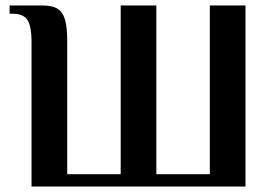

<svg xmlns="http://www.w3.org/2000/svg" viewBox="-20 -680 989 700"><path d="M95 -530Q95 -581 81 -605.5Q67 -630 25 -630H15V-660H135Q171 -660 190 -648Q209 -636 217 -608.5Q225 -581 225 -530V-45H420V-660H550V-45H745V-660H875V0H95Z"/></svg>

Font: Philosopher
Style: Bold
Weight: 700
Designer: Jovanny Lemonad
Foundry: Jovanny Lemonad
Version: Version 2.000